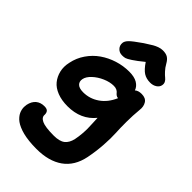

<svg xmlns="http://www.w3.org/2000/svg" viewBox="-316 -956 1329 1329"><g transform="rotate(45 349.0 -291.0)"><path d="M276.9 -617.2Q250 -617.2 232.7 -635.5Q215.3 -653.8 217.8 -680.2Q219.2 -697.8 238 -717.5Q256.8 -737.3 323.2 -783.2Q364.7 -810.1 379.9 -818.8Q395 -827.6 414.3 -834.7Q433.6 -841.8 453.1 -841.8Q483.9 -841.8 502 -830.3Q520 -818.8 534.2 -793Q548.3 -767.6 566.9 -747.8Q585.4 -728 597.2 -719Q608.9 -710 615.7 -697Q622.6 -684.1 619.1 -667Q614.7 -646.5 594.7 -633.8Q574.7 -621.1 547.9 -621.1Q509.8 -621.1 482.7 -638.2Q455.6 -655.3 424.8 -701.2Q377 -662.1 347.7 -643.1Q318.4 -624 306.4 -620.6Q294.4 -617.2 276.9 -617.2ZM315.9 259.8Q275.9 259.8 241.9 256.1Q208 252.4 182.4 245.8Q156.7 239.3 136 230.2Q115.2 221.2 100.8 210.7Q86.4 200.2 76.2 187.7Q65.9 175.3 60.3 163.3Q54.7 151.4 52 138.4Q49.3 125.5 49.6 114.3Q49.8 103 51.8 91.8Q60.1 52.2 84.5 31.7Q108.9 11.2 146 11.2Q169.9 11.2 179.4 21.5Q189 31.7 189 50.8Q185.5 78.6 218.5 94.2Q251.5 109.9 335 109.9Q391.6 109.9 418.9 88.4Q446.3 66.9 456.1 22Q462.4 -8.8 464.8 -39.8Q467.3 -70.8 467 -89.4Q466.8 -107.9 465.1 -142.6Q463.4 -177.2 462.9 -191.9Q389.6 -101.1 258.8 -101.1Q200.7 -101.1 156.7 -118.4Q112.8 -135.7 88.4 -165.8Q64 -195.8 54.2 -236.3Q44.4 -276.9 55.2 -323.2Q66.4 -379.4 99.1 -427Q131.8 -474.6 177.5 -506.3Q223.1 -538.1 278.8 -555.7Q334.5 -573.2 392.1 -573.2Q442.4 -573.2 471.9 -555.7Q501.5 -538.1 511.2 -508.8Q528.8 -524.9 562 -524.9Q602.1 -524.9 618.4 -498.8Q634.8 -472.7 629.9 -436Q624 -376.5 623.8 -314.7Q623.5 -252.9 626.2 -205.8Q628.9 -158.7 624.5 -90.8Q620.1 -22.9 606 48.8Q584.5 154.3 510.3 207Q436 259.8 315.9 259.8ZM199.2 -307.1Q193.8 -279.8 210.9 -262.9Q228 -246.1 267.1 -246.1Q331.1 -246.1 384.3 -283Q437.5 -319.8 466.8 -388.2Q455.6 -388.7 447 -395Q438.5 -401.4 433.1 -408.7Q427.7 -416 415.8 -422.1Q403.8 -428.2 386.2 -428.2Q348.6 -428.2 306.9 -410.2Q265.1 -392.1 234.9 -363.8Q204.6 -335.4 199.2 -307.1Z"/></g></svg>

Font: Shantell Sans Irregular
Style: Bold Italic
Weight: 700
Italic angle: -11.31°
Designer: Stephen Nixon, Anya Danilova, Shantell Martin
Foundry: Arrow Type
Version: Version 1.006;[9816181b4]